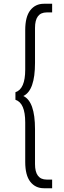

<svg xmlns="http://www.w3.org/2000/svg" viewBox="-20 -800 339 1020"><path d="M166 -652V-466Q166 -319 104 -290Q166 -261 166 -114V72Q166 154 228 154H257V200H213Q168 200 141 165.5Q114 131 114 60V-150Q114 -253 62 -270V-310Q114 -327 114 -430V-640Q114 -711 141 -745.5Q168 -780 213 -780H257V-734H228Q166 -734 166 -652Z"/></svg>

Font: Renner* Light
Style: Light
Weight: 300
Version: Version 003.000 ; ttfautohint (v0.97) -l 8 -r 50 -G 200 -x 1